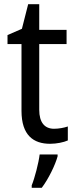

<svg xmlns="http://www.w3.org/2000/svg" viewBox="-20 -679 364 920"><path d="M239 -62C194 -62 168 -92 168 -153V-468H299V-536H168V-659H115L85 -541L16 -511V-468H83V-148C83 -30 141 10 220 10C251 10 285 3 305 -6V-73C288 -67 262 -62 239 -62ZM256 70V61H170C165 103 146 175 132 209V221H180C212 179 245 111 256 70Z"/></svg>

Font: Noto Sans Arabic UI SmCn
Style: Regular
Weight: 400
Width: 4
Designer: Monotype Design Team, Nadine Chahine and Nizar Qandah
Foundry: Monotype Imaging Inc.
Version: Version 2.010